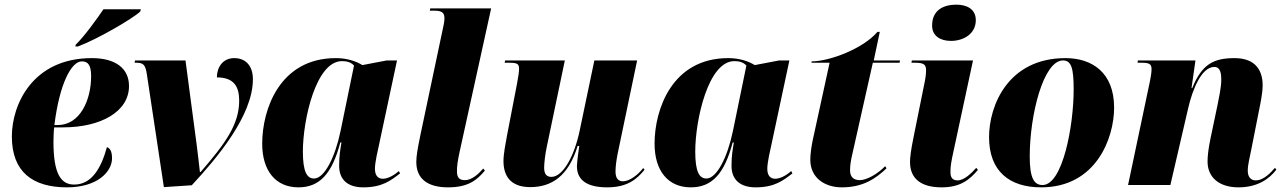

<svg xmlns="http://www.w3.org/2000/svg" viewBox="-20 -796 5526 826"><path d="M306 -604 304 -596H315C401 -628 551 -716 583 -746L586 -756H425C395 -712 344 -641 306 -604ZM268 10C400 10 462 -58 462 -115C462 -147 452 -159 440 -163C414 -68 372 -2 299 -2C243 -2 210 -46 210 -186C210 -195 211 -236 213 -248H250C415 -248 535 -316 535 -426C535 -501 478 -546 375 -546C121 -546 31 -347 31 -209C31 -56 121 10 268 10ZM228 -258H214C236 -436 287 -532 332 -532C360 -532 372 -514 372 -468C372 -365 324 -258 228 -258Z M612 -475 685 9 805 1C912 -114 1068 -298 1068 -455C1068 -518 1032 -546 988 -546C938 -546 913 -506 913 -463C986 -463 1009 -424 1009 -363C1009 -260 948 -177 843 -56H840C836 -95 831 -132 826 -174L778 -536H561L559 -526H567C597 -526 606 -517 612 -475Z M1264 10C1356 10 1409 -50 1444 -183H1449C1444 -152 1439 -126 1439 -83C1439 -21 1478 10 1543 10C1625 10 1662 -20 1701 -50L1696 -60C1679 -45 1651 -27 1627 -27C1607 -27 1593 -40 1593 -70C1593 -98 1606 -152 1611 -175L1688 -536H1644L1539 -516C1511 -533 1473 -546 1425 -546C1183 -546 1108 -325 1108 -178C1108 -61 1166 10 1264 10ZM1331 -28C1301 -28 1283 -56 1283 -144C1283 -280 1339 -533 1451 -533C1471 -533 1489 -529 1503 -514L1445 -232C1422 -121 1376 -28 1331 -28Z M1907 10C1996 10 2032 -22 2066 -62L2059 -71C2038 -47 2010 -21 1980 -21C1956 -21 1946 -32 1946 -58C1945 -76 1949 -106 1958 -146L2093 -760H1831L1829 -750H1851C1889 -750 1892 -734 1892 -716C1892 -704 1888 -684 1884 -667L1789 -217C1776 -154 1771 -124 1771 -99C1771 -26 1821 10 1907 10Z M2592 10C2679 10 2720 -25 2753 -66L2747 -73C2725 -44 2688 -16 2660 -16C2639 -16 2628 -30 2628 -58C2628 -78 2631 -103 2637 -134L2721 -536H2537L2474 -235C2452 -128 2403 -35 2352 -35C2332 -35 2321 -47 2321 -74C2321 -94 2325 -131 2333 -168L2410 -536H2153L2151 -526H2175C2210 -526 2213 -517 2213 -499C2213 -488 2211 -473 2205 -440L2161 -212C2155 -178 2146 -135 2146 -103C2146 -43 2173 9 2261 9C2352 9 2425 -37 2465 -168H2472C2470 -158 2462 -96 2462 -81C2462 -34 2489 10 2592 10Z M2952 10C3044 10 3097 -50 3132 -183H3137C3132 -152 3127 -126 3127 -83C3127 -21 3166 10 3231 10C3313 10 3350 -20 3389 -50L3384 -60C3367 -45 3339 -27 3315 -27C3295 -27 3281 -40 3281 -70C3281 -98 3294 -152 3299 -175L3376 -536H3332L3227 -516C3199 -533 3161 -546 3113 -546C2871 -546 2796 -325 2796 -178C2796 -61 2854 10 2952 10ZM3019 -28C2989 -28 2971 -56 2971 -144C2971 -280 3027 -533 3139 -533C3159 -533 3177 -529 3191 -514L3133 -232C3110 -121 3064 -28 3019 -28Z M3602 10C3694 10 3749 -29 3794 -72L3788 -81C3756 -48 3709 -21 3679 -21C3652 -21 3637 -35 3637 -63C3637 -83 3640 -105 3647 -134L3735 -526H3850L3852 -536H3739L3765 -659H3755C3694 -587 3549 -532 3472 -532L3471 -526H3549L3476 -191C3471 -166 3466 -133 3466 -109C3466 -30 3529 10 3602 10Z M4071 -620C4126 -620 4178 -651 4178 -709C4178 -758 4138 -776 4094 -776C4041 -776 3990 -754 3990 -686C3990 -641 4026 -620 4071 -620ZM4031 10C4114 10 4153 -25 4187 -65L4180 -74C4159 -50 4127 -20 4100 -20C4077 -20 4069 -33 4069 -55C4068 -76 4073 -105 4082 -145L4166 -536H3903L3901 -526H3918C3956 -526 3964 -517 3964 -493C3964 -473 3960 -451 3955 -428L3911 -210C3898 -147 3895 -117 3895 -99C3895 -26 3944 10 4031 10Z M4459 10C4695 10 4773 -201 4773 -333C4773 -484 4678 -546 4564 -546C4316 -546 4235 -341 4235 -206C4235 -60 4322 10 4459 10ZM4465 0C4428 0 4410 -31 4410 -123C4410 -302 4469 -536 4553 -536C4589 -536 4599 -503 4599 -411C4599 -255 4552 0 4465 0Z M5308 10C5391 10 5441 -27 5471 -66L5465 -74C5449 -56 5418 -20 5382 -20C5362 -20 5348 -34 5348 -61C5348 -88 5356 -116 5363 -152L5395 -314C5402 -349 5412 -394 5412 -429C5412 -491 5383 -546 5291 -546C5199 -546 5150 -518 5109 -417H5106L5123 -536H4875L4874 -526H4896C4932 -526 4934 -514 4934 -497C4934 -483 4930 -462 4927 -446L4833 0H5015L5092 -332C5111 -414 5150 -508 5204 -508C5232 -508 5234 -476 5234 -452C5234 -420 5223 -370 5218 -345L5188 -202C5179 -159 5175 -126 5175 -101C5175 -33 5225 10 5308 10Z"/></svg>

Font: Noto Serif Display SemiCondensed Black
Style: Italic
Weight: 900
Width: 4
Italic angle: -12°
Designer: Monotype Design Team
Foundry: Monotype Imaging Inc.
Version: Version 2.009